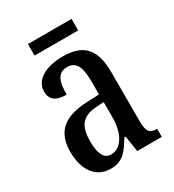

<svg xmlns="http://www.w3.org/2000/svg" viewBox="-168 -774 800 881"><g transform="rotate(-30 232.5 -333.0)"><path d="M116 -615H347V-676H116ZM160 10C226 10 251 -28 285 -84H292L305 0H435V-43H432C395 -43 383 -59 383 -115V-373C383 -500 330 -547 226 -547C134 -547 71 -511 71 -449C71 -407 98 -386 154 -386C154 -452 167 -495 218 -495C272 -495 283 -448 283 -373V-313L218 -310C97 -305 37 -257 37 -151C37 -41 92 10 160 10ZM194 -46C156 -46 140 -84 140 -145C140 -223 165 -264 242 -269L284 -272V-191C284 -107 249 -46 194 -46Z"/></g></svg>

Font: Noto Serif Devanagari ExtraCondensed Medium
Style: Regular
Weight: 500
Width: 2
Designer: Universal Thirst, Indian Type Foundry and the Monotype Design Team
Foundry: Monotype Imaging Inc.
Version: Version 2.004